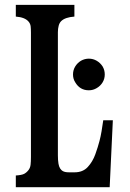

<svg xmlns="http://www.w3.org/2000/svg" viewBox="-20 -780 540 800"><path d="M290 -759.8V-710.9Q251 -708 234.9 -691.9Q227.5 -684.6 224.4 -672.4Q221.2 -660.2 221.2 -646V-132.8Q221.2 -112.8 223.6 -98.1Q227.5 -74.2 243.2 -66.4Q251.5 -62 268.1 -62H291Q325.2 -62 345.7 -84.2Q366.2 -106.4 377.2 -137.2Q388.2 -168 394.5 -192.4Q399.4 -210.9 403.1 -232.7Q406.7 -254.4 410.2 -278.8H450.2L437 0H45.9V-48.8Q70.8 -50.3 81.1 -55.9Q91.3 -61.5 99.1 -71.8Q106 -81.1 107.4 -93.5Q108.9 -106 108.9 -126V-644Q108.9 -659.7 107.7 -670.4Q106.4 -681.2 99.1 -689.9Q84 -708 45.9 -710.9V-759.8ZM350.1 -535.6Q368.2 -535.6 383.3 -526.6Q398.4 -517.6 407.7 -502.9Q416.5 -487.8 416.5 -469.7Q416.5 -451.7 407.5 -436.8Q398.4 -421.9 383.3 -413.1Q368.2 -403.8 350.1 -403.8Q313 -403.8 293.5 -437Q284.2 -451.2 284.2 -469.7Q284.2 -487.8 293.2 -502.7Q302.2 -517.6 317.4 -526.9Q333 -535.6 350.1 -535.6Z"/></svg>

Font: BIZ UDMincho
Style: Bold
Weight: 700
Monospace: yes
Designer: TypeBank Co., Ltd.
Foundry: Morisawa Inc.
Version: Version 1.06